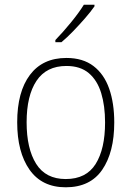

<svg xmlns="http://www.w3.org/2000/svg" viewBox="-20 -785 559 815"><path d="M465 -265Q465 -139 414 -64.5Q363 10 259 10Q158 10 105.5 -64.5Q53 -139 53 -266Q53 -395 107 -467Q161 -539 262 -539Q332 -539 377 -504.5Q422 -470 443.5 -408.5Q465 -347 465 -265ZM93 -266Q93 -154 133.5 -89.5Q174 -25 259 -25Q346 -25 386 -89Q426 -153 426 -265Q426 -336 409.5 -390Q393 -444 357 -474.5Q321 -505 262 -505Q177 -505 135 -442Q93 -379 93 -266ZM381 -758Q365 -735 341 -707.5Q317 -680 291 -653Q265 -626 241 -606H215V-615Q247 -648 281 -689.5Q315 -731 336 -765H381Z"/></svg>

Font: Noto Sans Gujarati UI SemiCondensed ExtraLight
Style: Regular
Weight: 200
Width: 4
Designer: Jelle Bosma - Monotype Design Team, Universal Thirst
Foundry: Monotype Imaging Inc.
Version: Version 2.106; ttfautohint (v1.8.4.7-5d5b)